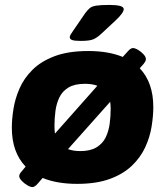

<svg xmlns="http://www.w3.org/2000/svg" viewBox="-20 -738 670 779"><path d="M112 21Q103 21 90.5 13.5Q78 6 68 -4.5Q58 -15 58 -24Q58 -32 69 -44L84 -62Q28 -120 28 -220Q28 -254 34.5 -295.5Q41 -337 59 -378.5Q77 -420 111.5 -454.5Q146 -489 201.5 -510Q257 -531 338 -531Q420 -531 478 -507L497 -528Q510 -543 519 -543Q528 -543 540.5 -535.5Q553 -528 562.5 -517.5Q572 -507 572 -498Q572 -490 562 -478L547 -461Q602 -403 602 -304Q602 -267 595 -224Q588 -181 569 -140Q550 -99 515 -65.5Q480 -32 425.5 -12Q371 8 293 8Q211 8 153 -16L134 6Q121 21 112 21ZM201 -228Q201 -211 203 -196L375 -390Q354 -398 325 -398Q283 -398 258 -383Q233 -368 221 -343Q209 -318 205 -288Q201 -258 201 -228ZM306 -125Q347 -125 372 -140.5Q397 -156 409 -181Q421 -206 425 -236Q429 -266 429 -295Q429 -312 427 -325L256 -133Q277 -125 306 -125ZM308 -572Q283 -572 273 -575.5Q263 -579 263 -587Q263 -592 267 -598.5Q271 -605 278 -615L326 -685Q335 -697 343.5 -704.5Q352 -712 370 -715Q388 -718 424 -718Q482 -718 482 -701Q482 -686 449 -655L392 -602Q374 -585 358.5 -578.5Q343 -572 308 -572Z"/></svg>

Font: Asap Semi Expanded Semi Expanded ExtraBold
Style: Italic
Weight: 800
Width: 6
Italic angle: -6°
Designer: Pablo Cosgaya
Foundry: Omnibus-Type
Version: Version 3.001; ttfautohint (v1.8.4.7-5d5b)